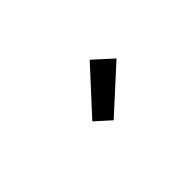

<svg xmlns="http://www.w3.org/2000/svg" viewBox="-8 -991 617 617"><g transform="rotate(-45 300.0 -683.0)"><path d="M285 -587 234 -633 368 -779 432 -721Z"/></g></svg>

Font: Iosevka Slab Extended
Style: Regular
Weight: 400
Width: 7
Monospace: yes
Designer: Belleve Invis
Foundry: Belleve Invis
Version: Version 11.1.1; ttfautohint (v1.8.3)